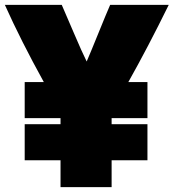

<svg xmlns="http://www.w3.org/2000/svg" viewBox="-71 -743 717 793"><path d="M390 30H179V-81H31V-230H179V-255H31V-404H110Q16 -574 -51 -723H184Q199 -689 233.5 -608Q268 -527 287 -489Q303 -526 335 -605Q367 -684 384 -723H626Q539 -546 459 -404H538V-255H390V-230H538V-81H390Z"/></svg>

Font: Repo
Style: ExtraBlack
Weight: 1000
Designer: Stefan Peev
Foundry: Context Ltd
Version: Version 001.000